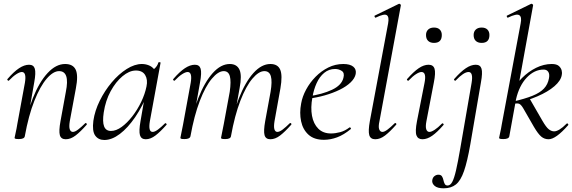

<svg xmlns="http://www.w3.org/2000/svg" viewBox="-20 -746 3104 1041"><path d="M336.6 9Q310.8 9 304.5 -13.2Q298.2 -35.4 308 -89L337 -248Q359.8 -360.4 300.4 -360.4Q268.4 -360.4 233 -319.2Q197.6 -278 166.2 -198.9Q134.8 -119.8 114.4 -7.2L102 -8.2Q122.8 -124.8 157.7 -212.9Q192.6 -301 238.1 -350Q283.6 -399 333 -399Q375.8 -399 390.4 -368.2Q405 -337.4 391.4 -267L358.4 -89Q353.4 -58.6 358.3 -44.7Q363.2 -30.8 375.4 -30.8Q386.4 -30.8 403.4 -43.6Q420.4 -56.4 441.2 -77Q444.2 -81 448.6 -77Q453 -73 449.2 -69Q416.6 -32 390 -11.5Q363.4 9 336.6 9ZM82.4 8Q68.2 8 63.6 6.3Q59 4.6 59 1.6Q59 -1.6 64.5 -24.8Q70 -48 74 -74L115 -297Q124.8 -355.6 98.4 -355.6Q86.8 -355.6 68.7 -344Q50.6 -332.4 29.2 -310Q26.2 -306 21.8 -310.5Q17.4 -315 21.2 -318.2Q54.8 -357.2 83.4 -376.1Q112 -395 137.6 -395Q162.4 -395 168.8 -373.3Q175.2 -351.6 165.6 -299.4L114.4 -7.2Q111.8 8 82.4 8Z M545.6 13Q513.2 13 496.1 -11.1Q479 -35.2 486.2 -91Q494 -145.2 520.7 -199.5Q547.4 -253.8 585.5 -299.1Q623.6 -344.4 666.7 -371.7Q709.8 -399 749.4 -399Q767.8 -399 785.6 -392.3Q803.4 -385.6 816.1 -370.3Q828.8 -355 830.8 -330.4L788.4 -357Q800.6 -359 817.1 -373.4Q833.6 -387.8 838.6 -407Q840.6 -410 846.1 -408.8Q851.6 -407.6 850.6 -405.6L792.6 -89Q782.8 -30.8 807.6 -30.8Q819.2 -30.8 836.4 -43.5Q853.6 -56.2 874.4 -77Q877.4 -80 881.4 -76Q885.4 -72 882.4 -69Q849.8 -32 823.1 -11.5Q796.4 9 770.4 9Q745.6 9 738.9 -12.9Q732.2 -34.8 741.8 -89L766 -229L783 -246Q753.4 -170.4 713.4 -111.6Q673.4 -52.8 630 -19.9Q586.6 13 545.6 13ZM581.6 -36Q609.6 -36 639.6 -57.8Q669.6 -79.6 697.3 -115.2Q725 -150.8 745.5 -193.5Q766 -236.2 774.2 -277Q782.2 -314 767 -339.2Q751.8 -364.4 714.6 -363.6Q680.2 -362.8 644 -332.6Q607.8 -302.4 580 -251.6Q552.2 -200.8 542.4 -136Q534.8 -85.8 544.4 -60.9Q554 -36 581.6 -36Z M1445.8 9Q1420.6 9 1414.4 -13.2Q1408.2 -35.4 1417.8 -89L1447 -248Q1456.6 -304.8 1448.6 -332.6Q1440.6 -360.4 1413.4 -360.4Q1383 -360.4 1348.4 -319.5Q1313.8 -278.6 1283.2 -199.6Q1252.6 -120.6 1232.2 -7.2L1220.6 -8.2Q1240.6 -125.4 1275.4 -213.5Q1310.2 -301.6 1354.2 -350.3Q1398.2 -399 1446.2 -399Q1486 -399 1499.3 -368.2Q1512.6 -337.4 1500.4 -267L1468.4 -89Q1463.4 -58.6 1467.9 -44.7Q1472.4 -30.8 1483.8 -30.8Q1495.6 -30.8 1512.5 -43.6Q1529.4 -56.4 1550.2 -77Q1554.2 -81 1558.2 -77Q1562.2 -73 1558.2 -69Q1525.6 -32 1499 -11.5Q1472.4 9 1445.8 9ZM980.6 8Q966.4 8 962.2 6.3Q958 4.6 958 1.6Q958 -1.6 963.1 -24Q968.2 -46.4 972.2 -69.2L1014 -297Q1023.8 -355.6 997.4 -355.6Q985.8 -355.6 967.7 -344Q949.6 -332.4 928.2 -310Q925.2 -306 920.8 -310.5Q916.4 -315 920.2 -318.2Q953.8 -357.2 982.4 -376.1Q1011 -395 1036.6 -395Q1061.4 -395 1067.8 -373.3Q1074.2 -351.6 1064.6 -299.4L1012.6 -7.2Q1009.2 8 980.6 8ZM1201 8Q1186.8 8 1182.6 6.3Q1178.4 4.6 1178.4 1.6Q1178.4 -1.6 1183.9 -26.4Q1189.4 -51.2 1193.4 -74L1225.6 -248.4Q1233.8 -305.4 1226.2 -332.9Q1218.6 -360.4 1193 -360.4Q1163 -360.4 1128.3 -319Q1093.6 -277.6 1063.2 -198.5Q1032.8 -119.4 1012.6 -7.2L1000.2 -8.2Q1020 -124.8 1054.7 -212.9Q1089.4 -301 1133.5 -350Q1177.6 -399 1226 -399Q1264 -399 1278.3 -368.4Q1292.6 -337.8 1279 -267.4L1232.2 -7.2Q1230 8 1201 8Z M1736.2 12Q1683 12 1652.5 -15.8Q1622 -43.6 1612.5 -88.6Q1603 -133.6 1612.8 -185Q1619.2 -222.4 1639.8 -260.5Q1660.4 -298.6 1691.2 -329.9Q1722 -361.2 1760.2 -380.1Q1798.4 -399 1841.4 -399Q1877.6 -399 1895.3 -384.6Q1913 -370.2 1908.6 -345Q1904 -321.4 1881.2 -299.4Q1858.4 -277.4 1822.1 -259.6Q1785.8 -241.8 1741.3 -229.1Q1696.8 -216.4 1649.2 -210.6L1651.2 -223.6Q1727.8 -234.6 1780.2 -259.3Q1832.6 -284 1842 -324Q1849.2 -350.8 1833.1 -361.4Q1817 -372 1796.6 -372Q1763.2 -372 1737.9 -351.1Q1712.6 -330.2 1696.7 -295.2Q1680.8 -260.2 1673.8 -218Q1663.4 -162.2 1671.6 -118.2Q1679.8 -74.2 1705.8 -48.3Q1731.8 -22.4 1774.4 -22.4Q1798.2 -22.4 1824.3 -29.4Q1850.4 -36.4 1874.8 -55Q1877.6 -57 1881.1 -53Q1884.6 -49 1881.8 -46.2Q1843.8 -14.8 1807.7 -1.4Q1771.6 12 1736.2 12Z M2014.8 9Q1988.8 9 1982.2 -13.2Q1975.6 -35.4 1985.2 -89L2084.4 -619.4Q2090.8 -654.6 2077.1 -663.8Q2063.4 -673 2017.6 -650.6Q2013.6 -648.8 2011.2 -654.8Q2008.8 -660.8 2012.8 -661.8L2142.2 -725Q2146.4 -727 2150.4 -723Q2154.4 -719 2153.4 -717L2037.4 -89Q2030.6 -58.6 2036 -44.7Q2041.4 -30.8 2053.4 -30.8Q2064.4 -30.8 2081.4 -43.6Q2098.4 -56.4 2119.2 -77Q2123.2 -81 2127.2 -77Q2131.2 -73 2127.2 -69Q2094.6 -32 2068 -11.5Q2041.4 9 2014.8 9Z M2270.2 9Q2246 9 2238 -12Q2230 -33 2240.8 -89L2281.8 -297Q2293.4 -355.6 2265.2 -355.6Q2253.6 -355.6 2235.5 -344Q2217.4 -332.4 2196.2 -310Q2193 -306 2188.6 -310.5Q2184.2 -315 2188 -318.2Q2222.4 -357.2 2250.2 -376.1Q2278 -395 2303.6 -395Q2329.2 -395 2336 -373.3Q2342.8 -351.6 2332.4 -299.4L2292 -89Q2286.2 -58.6 2291.2 -44.7Q2296.2 -30.8 2308.2 -30.8Q2319.2 -30.8 2337 -42.4Q2354.8 -54 2375.6 -75.4Q2379.6 -79.4 2383.6 -75Q2387.6 -70.6 2383.6 -67.4Q2351 -29.6 2323.6 -10.3Q2296.2 9 2270.2 9ZM2333.2 -513.4Q2312.8 -513.4 2301.3 -524.4Q2289.8 -535.4 2289.8 -556.2Q2289.8 -574.6 2301.3 -585.6Q2312.8 -596.6 2333.2 -596.6Q2353.6 -596.6 2364.5 -585.6Q2375.4 -574.6 2375.4 -556.2Q2375.4 -513.4 2333.2 -513.4Z M2385.4 275Q2351.6 275 2336.4 261.6Q2321.2 248.2 2323.6 231.6Q2325.8 216.4 2335.7 208.8Q2345.6 201.2 2356.8 201.2Q2370.4 201.2 2376.1 209.9Q2381.8 218.6 2384.2 230.5Q2386.6 242.4 2391.3 251.1Q2396 259.8 2406.6 259.8Q2421.4 259.8 2431.9 240.6Q2442.4 221.4 2452.5 177.6Q2462.6 133.8 2475.2 60.6L2537 -297Q2546.8 -355.6 2520.4 -355.6Q2494.6 -355.6 2451.2 -310Q2448.2 -306 2443.8 -310.5Q2439.4 -315 2443.2 -318.2Q2477.6 -357.2 2505.8 -376.1Q2534 -395 2559.6 -395Q2584.4 -395 2590.8 -373.3Q2597.2 -351.6 2587.6 -299.4L2529.8 37.8Q2513.8 129.4 2495.9 181.3Q2478 233.2 2451.9 254.1Q2425.8 275 2385.4 275ZM2591.4 -513.4Q2571 -513.4 2559.5 -524.4Q2548 -535.4 2548 -556.2Q2548 -574.6 2559.5 -585.6Q2571 -596.6 2591.4 -596.6Q2611.8 -596.6 2622.7 -585.6Q2633.6 -574.6 2633.6 -556.2Q2633.6 -513.4 2591.4 -513.4Z M2709.4 8Q2695.2 8 2690.6 6.3Q2686 4.6 2686 1.6Q2686 -1.6 2691.5 -24.8Q2697 -48 2701 -74L2803 -619.4Q2810.2 -654.6 2795.3 -663.8Q2780.4 -673 2734.6 -650.6Q2730.6 -648.8 2728.2 -654.8Q2725.8 -660.8 2729.8 -661.8L2859.2 -725Q2863.2 -727 2867.3 -723.2Q2871.4 -719.4 2870.4 -717L2777.8 -207.4L2741.4 -7.2Q2738.8 8 2709.4 8ZM2954.4 9Q2931.6 9 2914.5 -5.5Q2897.4 -20 2875 -58L2817 -158.8Q2805.4 -178.4 2795.3 -183.1Q2785.2 -187.8 2760.4 -181.8L2851 -212.4L2920.2 -92.4Q2941.2 -56 2955.6 -44.9Q2970 -33.8 2984.6 -33.8Q2997 -33.8 3013.8 -43.9Q3030.6 -54 3051.4 -75Q3055.4 -79 3059.4 -74.5Q3063.4 -70 3060.2 -67Q2993.4 9 2954.4 9ZM2760.4 -181.8V-195Q2826.4 -210.2 2867.1 -226.7Q2907.8 -243.2 2929.1 -265.7Q2950.4 -288.2 2956.4 -321.4Q2960.8 -344 2952.7 -356.4Q2944.6 -368.8 2927.6 -368.8Q2877.2 -368.8 2836 -325.3Q2794.8 -281.8 2777.8 -207.4L2751 -243Q2775 -287.8 2809.9 -322.8Q2844.8 -357.8 2886.7 -378.4Q2928.6 -399 2971.6 -399Q2998 -399 3010.1 -388.2Q3022.2 -377.4 3025.4 -363.4Q3028.6 -349.4 3025.8 -339Q3020.8 -308.6 2986 -278.5Q2951.2 -248.4 2893.3 -223.5Q2835.4 -198.6 2760.4 -181.8Z"/></svg>

Font: Cormorant Infant Light
Style: Italic
Weight: 300
Italic angle: -10°
Designer: Christian Thalmann (Catharsis Fonts)
Foundry: Catharsis Fonts
Version: Version 4.001